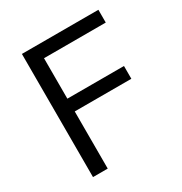

<svg xmlns="http://www.w3.org/2000/svg" viewBox="-163 -816 889 937"><g transform="rotate(-30 281.5 -347.0)"><path d="M92 0V-694H523V-622H175V-394H494V-322H175V0Z"/></g></svg>

Font: Cantarell
Style: Regular
Weight: 400
Designer: Dave Crossland, Nikolaus Waxweiler, Florian Fecher, Jacques Le Bailly, Eben Sorkin, Alexei Vanyashin, Alexios Zavras, Em
Version: Version 0.303